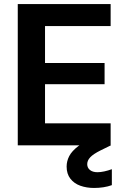

<svg xmlns="http://www.w3.org/2000/svg" viewBox="-20 -720 621 951"><path d="M68 0V-700H528V-591H203V-408H498V-303H203V-109H528V0ZM446 211Q409 211 378 200Q347 189 328.5 165Q310 141 310 105Q310 78 323 53Q336 28 367.5 4Q399 -20 454 -43L499 -63L529 0L478 25Q442 43 427 59Q412 75 412 93Q412 111 425.5 122Q439 133 463 133Q478 133 496.5 129Q515 125 534 118V197Q515 204 492.5 207.5Q470 211 446 211Z"/></svg>

Font: DM Sans 20pt
Style: Bold
Weight: 700
Version: Version 4.004;gftools[0.9.30]